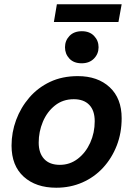

<svg xmlns="http://www.w3.org/2000/svg" viewBox="-20 -869 625 898"><path d="M344 -513Q437 -513 493 -461Q549 -409 549 -316Q549 -247 526 -188Q503 -129 462 -84.5Q421 -40 365 -15.5Q309 9 243 9Q148 9 91 -42.5Q34 -94 34 -188Q34 -250 55.5 -308Q77 -366 117 -412.5Q157 -459 214 -486Q271 -513 344 -513ZM260 -98Q307 -98 344 -126.5Q381 -155 402 -201.5Q423 -248 423 -302Q423 -352 397.5 -378.5Q372 -405 325 -405Q274 -405 237 -375.5Q200 -346 180.5 -299.5Q161 -253 161 -202Q161 -153 186.5 -125.5Q212 -98 260 -98ZM232 -766 246 -849H549L534 -766ZM362 -573Q325 -573 304.5 -595Q284 -617 284 -648Q284 -679 305 -701Q326 -723 363 -723Q399 -723 420 -701Q441 -679 441 -648Q441 -617 419.5 -595Q398 -573 362 -573Z"/></svg>

Font: Livvic SemiBold
Style: Italic
Weight: 600
Italic angle: -10°
Designer: Jacques Le Bailly, Baron von Fonthausen
Version: Version 1.001; ttfautohint (v1.8.2)